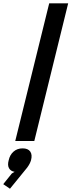

<svg xmlns="http://www.w3.org/2000/svg" viewBox="-73 -860 436 1171"><path d="M116.2 117.2Q110.4 138.2 92.8 162.1L-12.2 291L-53.2 263.2L-1 198.2L16.1 188Q-7.8 184.1 -18.1 165.8Q-28.3 147.5 -20 117.2Q-12.7 84 9.8 64.5Q32.2 44.9 64.9 44.9Q98.1 44.9 111.6 64.5Q125 84 116.2 117.2ZM342.8 -839.8 136.2 0H20L227.1 -839.8Z"/></svg>

Font: Sinkin Sans 500 Medium Italic
Style: Regular
Weight: 500
Italic angle: -112°
Designer: Keith Bates
Foundry: K-Type
Version: Sinkin Sans (version 1.0)  by Keith Bates   •   © 2014   www